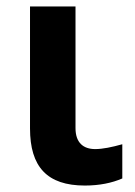

<svg xmlns="http://www.w3.org/2000/svg" viewBox="-20 -565 418 595"><path d="M243 10C288 10 327 2 359 -12V-118C327 -109 298 -103 275 -103C238 -103 214 -123 214 -168V-545H73V-167C73 -48 126 10 243 10Z"/></svg>

Font: Kathrein 75 Bold
Style: Regular
Weight: 700
Designer: Lazydogs Typefoundry, based on Open Sans by Ascender Corporation
Foundry: Lazydogs Typefoundry
Version: Version 1.003;PS 001.003;hotconv 1.0.88;makeotf.lib2.5.64775